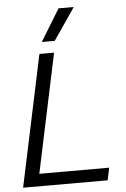

<svg xmlns="http://www.w3.org/2000/svg" viewBox="-61 -975 667 1018"><g transform="rotate(-5 272.5 -465.5)"><path d="M290 -931H371L255 -761H186ZM168 -699H246L112 -66H484L470 0H20Z"/></g></svg>

Font: Prompt Light
Style: Italic
Weight: 300
Italic angle: -12°
Designer: Katatrad Team
Foundry: CadsonDemak
Version: Version 1.000